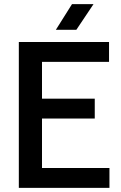

<svg xmlns="http://www.w3.org/2000/svg" viewBox="-20 -908 583 928"><path d="M71 0V-705H507V-609H139L183 -662V-42L139 -96H509V0ZM144 -335V-431H438V-335ZM328 -888H432L349 -764H250Z"/></svg>

Font: TikTok Sans 24pt Medium
Style: Regular
Weight: 500
Version: Version 4.000